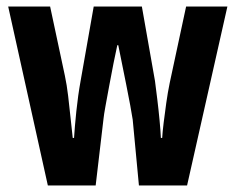

<svg xmlns="http://www.w3.org/2000/svg" viewBox="-20 -566 719 586"><path d="M385 -201Q383 -215 377.5 -244.5Q372 -274 365 -309Q358 -344 351.5 -376Q345 -408 341 -428H338Q333 -406 326.5 -373Q320 -340 313.5 -305Q307 -270 302 -242.5Q297 -215 296 -204L272 0H126L5 -546H133L178 -335Q184 -307 188 -273Q192 -239 195.5 -205Q199 -171 202 -145H206Q208 -178 213 -226.5Q218 -275 226 -319L266 -546H413L453 -319Q456 -296 460 -263.5Q464 -231 467 -199Q470 -167 471 -145H475Q476 -163 479.5 -191.5Q483 -220 487.5 -252Q492 -284 498 -313L548 -546H674L551 0H404Z"/></svg>

Font: Noto Sans Gujarati UI ExtraCondensed
Style: Bold
Weight: 700
Width: 2
Designer: Jelle Bosma - Monotype Design Team, Universal Thirst
Foundry: Monotype Imaging Inc.
Version: Version 2.106; ttfautohint (v1.8.4.7-5d5b)